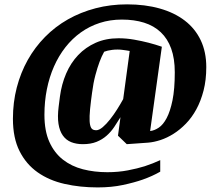

<svg xmlns="http://www.w3.org/2000/svg" viewBox="-20 -691 978 863"><path d="M389.2 -239.3Q383.8 -196.8 382.8 -170.4Q381.8 -144 385 -129.6Q388.2 -115.2 395 -110.4Q401.9 -105.5 411.6 -105.5Q425.3 -105.5 441.7 -119.4Q458 -133.3 474.6 -154.3Q491.2 -175.3 506.6 -199.7Q522 -224.1 533.7 -245.6L563 -461.9Q555.2 -463.4 546.9 -464.6Q538.6 -465.8 529.1 -467Q519.5 -468.3 508.3 -468.3Q494.6 -468.3 483.9 -466.8Q473.1 -465.3 464.4 -463.4Q455.6 -461.4 448.2 -458.5Q437 -438.5 427.5 -413.1Q418 -387.7 408.7 -353Q399.4 -318.4 393.6 -272.9ZM700.2 80.6Q665.5 100.6 621.6 116.2Q584 129.4 532.7 140.4Q481.4 151.4 418.9 151.4Q339.8 151.4 270.5 135.7Q201.2 120.1 149.4 83.7Q97.7 47.4 67.9 -11.7Q38.1 -70.8 38.1 -157.2Q38.1 -231 55.4 -297.6Q72.8 -364.3 104.7 -421.4Q136.7 -478.5 182.4 -524.9Q228 -571.3 285.2 -603.8Q342.3 -636.2 409.4 -653.8Q476.6 -671.4 551.3 -671.4Q632.3 -671.4 698 -652.8Q763.7 -634.3 810.3 -598.6Q856.9 -563 882.1 -510.3Q907.2 -457.5 907.2 -389.6Q907.2 -331.5 895 -284.2Q882.8 -236.8 862.5 -199.7Q842.3 -162.6 815.7 -135.3Q789.1 -107.9 760 -89.6Q731 -71.3 701.2 -61.5Q671.4 -51.8 645.5 -49.8L549.8 -43L510.3 -81.1L521.5 -164.1Q507.8 -141.6 493.2 -119.9Q478.5 -98.1 459.2 -81.1Q439.9 -64 414.1 -53.5Q388.2 -43 352.5 -43Q322.8 -43 299.8 -52.2Q276.9 -61.5 262.5 -81.8Q248 -102.1 242.9 -134.3Q237.8 -166.5 243.7 -212.4L249.5 -257.8Q256.8 -312.5 277.3 -360.4Q297.9 -408.2 331.3 -443.4Q364.7 -478.5 410.2 -498.8Q455.6 -519 512.7 -519Q547.9 -519 582.5 -512.9Q617.2 -506.8 647.5 -499Q677.7 -491.2 707.5 -481L654.8 -102.1Q673.8 -104 693.6 -117.2Q713.4 -130.4 729.2 -160.4Q745.1 -190.4 755.4 -240.5Q765.6 -290.5 765.6 -366.2Q765.6 -427.7 749.5 -472.4Q733.4 -517.1 702.6 -546.1Q671.9 -575.2 627.7 -589.1Q583.5 -603 527.8 -603Q474.6 -603 428.2 -587.9Q381.8 -572.8 343.3 -545.2Q304.7 -517.6 274.2 -478.8Q243.7 -439.9 222.7 -392.3Q201.7 -344.7 190.7 -289.8Q179.7 -234.9 179.7 -175.3Q179.7 -102.5 201.9 -53.2Q224.1 -3.9 262.7 26.4Q301.3 56.6 352.5 69.8Q403.8 83 462.4 83Q511.7 83 554.9 74.7Q598.1 66.4 630.4 56.2Q668 43.9 700.2 28.8Z"/></svg>

Font: Noticia Text
Style: Bold Italic
Weight: 700
Italic angle: -8°
Designer: JM Sole
Foundry: JM Sole
Version: Version 1.003